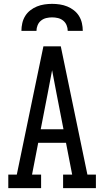

<svg xmlns="http://www.w3.org/2000/svg" viewBox="-20 -975 540 995"><path d="M23 0V-70H67L154 -490L205 -735H295L433 -70H477V0H307V-70H354L322 -235H178L146 -70H193V0ZM191 -305H309L273 -490Q267 -520 261.5 -550.5Q256 -581 250 -611Q244 -581 238.5 -550.5Q233 -520 227 -490ZM91 -815Q91 -835 95.5 -855Q100 -875 110.5 -892Q121 -909 137 -921.5Q153 -934 171.5 -941.5Q190 -949 210 -952Q230 -955 250 -955Q270 -955 290 -952Q310 -949 328.5 -941.5Q347 -934 363 -921.5Q379 -909 389.5 -892Q400 -875 404.5 -855Q409 -835 409 -815H331Q331 -830 325 -844.5Q319 -859 307 -868.5Q295 -878 280 -881.5Q265 -885 250 -885Q235 -885 220 -881.5Q205 -878 193 -868.5Q181 -859 175 -844.5Q169 -830 169 -815Z"/></svg>

Font: Iosevka Slab
Style: Regular
Weight: 400
Monospace: yes
Designer: Belleve Invis
Foundry: Belleve Invis
Version: Version 11.2.4; ttfautohint (v1.8.3)